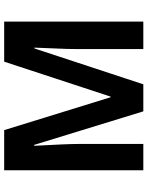

<svg xmlns="http://www.w3.org/2000/svg" viewBox="86 -789 703 915"><g transform="rotate(-90 437.5 -331.5)"><path d="M364.3 0 204.6 -520H200.2Q209 -361.3 209 -308.6V0H83.5V-663.1H274.9L431.6 -155.8H434.6L601.1 -663.1H792V0H661.1V-314Q661.1 -335.9 661.9 -365Q662.6 -394 668 -519H664.1L493.2 0Z"/></g></svg>

Font: Bpm'online Open Sans
Style: Bold
Weight: 700
Foundry: Ascender Corporation
Version: Version 1.10